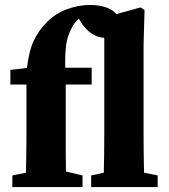

<svg xmlns="http://www.w3.org/2000/svg" viewBox="-20 -757 682 777"><path d="M30 0V-47L85 -58Q86 -96 86.5 -134Q87 -172 87 -210V-415H22V-474L89 -482Q97 -549 115.5 -590Q134 -631 170 -668Q205 -703 252 -720Q299 -737 344 -737Q376 -737 405 -728.5Q434 -720 451 -700L549 -727L565 -716L561 -576V-210Q561 -172 561.5 -134Q562 -96 563 -58L618 -47V0H349V-47L400 -58Q401 -96 401.5 -134Q402 -172 402 -210V-604Q344 -607 304 -673L299 -682Q278 -664 264 -631Q251 -605 247 -569Q243 -533 244 -483H351V-415H246V-210Q246 -173 246 -136.5Q246 -100 247 -63L314 -47V0Z"/></svg>

Font: Source Serif 4
Style: Bold
Weight: 700
Designer: Frank Grießhammer
Foundry: Adobe
Version: Version 4.005;hotconv 1.1.0;makeotfexe 2.6.0